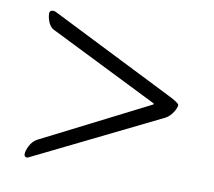

<svg xmlns="http://www.w3.org/2000/svg" viewBox="-60 -537 680 609"><g transform="rotate(10 280.0 -232.5)"><path d="M73 -467C70 -468 67 -469 64 -469C58 -469 53 -466 53 -458C53 -449 58 -419 77 -410L427 -236C430 -235 431 -232 428 -231L85 -57C65 -47 54 -18 54 -6C54 0 57 4 63 4C64 4 68 3 71 1L474 -197C494 -207 507 -234 507 -243C507 -249 483 -262 466 -270Z"/></g></svg>

Font: EB Garamond
Style: Regular
Weight: 400
Designer: Georg Duffner and Octavio Pardo
Foundry: Georg Duffner
Version: Version 1.000;PS 001.000;hotconv 1.0.88;makeotf.lib2.5.64775